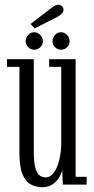

<svg xmlns="http://www.w3.org/2000/svg" viewBox="-20 -770 392 801"><path d="M156.5 11Q131.5 11 109.5 0Q87.5 -11 74.2 -42Q61 -73 61 -132.5V-491H9V-523H121V-138.5Q121 -93.5 127.5 -70Q134 -46.5 145.2 -38.2Q156.5 -30 170.5 -30Q191 -30 205.5 -50.8Q220 -71.5 227.8 -104.8Q235.5 -138 235.5 -175.5V-491H185V-523H295.5V-32.5H341.5V0H242L239.5 -62Q237 -47.5 227.2 -30.5Q217.5 -13.5 199.8 -1.2Q182 11 156.5 11ZM235 -562.5Q220 -562.5 209.5 -573Q199 -583.5 199 -597.5Q199 -613 209.5 -624.2Q220 -635.5 235 -635.5Q249 -635.5 259.8 -624.2Q270.5 -613 270.5 -597.5Q270.5 -583.5 259.8 -573Q249 -562.5 235 -562.5ZM122 -562.5Q108.5 -562.5 97.8 -573Q87 -583.5 87 -597.5Q87 -613 97.8 -624.2Q108.5 -635.5 122 -635.5Q137 -635.5 148 -624.2Q159 -613 159 -597.5Q159 -583.5 148 -573Q137 -562.5 122 -562.5ZM124.5 -651.5 107.5 -670 194 -736.5Q209.5 -750 223.5 -750Q236.5 -750 242.5 -738.5Q245 -734.5 245 -729Q245 -719.5 236.2 -711.5Q227.5 -703.5 215.5 -697.5Z"/></svg>

Font: Imbue 10pt Light
Style: Regular
Weight: 300
Designer: Tyler Finck
Foundry: Etcetera Type Company
Version: Version 1.102; ttfautohint (v1.8.3)